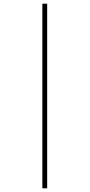

<svg xmlns="http://www.w3.org/2000/svg" viewBox="-20 -852 484 1038"><path d="M209 -832V166H235V-832Z"/></svg>

Font: Noto Sans Devanagari Condensed Thin
Style: Regular
Weight: 100
Width: 3
Designer: Jelle Bosma - Monotype Design Team
Foundry: Monotype Imaging Inc.
Version: Version 2.004